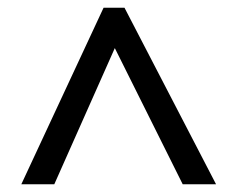

<svg xmlns="http://www.w3.org/2000/svg" viewBox="-20 -739 612 495"><path d="M35 -264 247 -719H301L537 -264H451L276 -615L120 -264Z"/></svg>

Font: Noto Sans New Tai Lue Medium
Style: Regular
Weight: 500
Version: Version 2.003